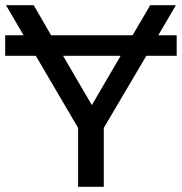

<svg xmlns="http://www.w3.org/2000/svg" viewBox="-26 -720 701 740"><path d="M275 0V-227L112 -505H-6V-584H65L-3 -700H104L171 -584H485L553 -700H652L584 -584H655V-505H538L374 -227V0ZM439 -505H217L328 -315Z"/></svg>

Font: Montserrat Medium
Style: Regular
Weight: 500
Designer: Julieta Ulanovsky
Foundry: Julieta Ulanovsky
Version: Version 9.000; ttfautohint (v1.8.4.7-5d5b)